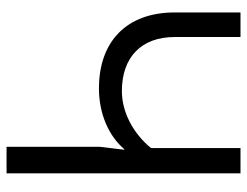

<svg xmlns="http://www.w3.org/2000/svg" viewBox="-104 -650 754 586"><g transform="rotate(90 273.0 -357.0)"><path d="M428 0H509V-714H432V-441C386 -385 321 -352 258 -352C154 -352 93 -412 93 -513V-714H18V-513C18 -368 105 -282 250 -282C326 -282 394 -311 435 -359H437L428 -284Z"/></g></svg>

Font: Non Bureau Light
Style: Regular
Weight: 300
Designer: Jona Saucedo
Foundry: Non Foundry
Version: Version 1.000;FEAKit 1.0